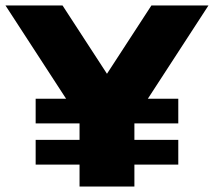

<svg xmlns="http://www.w3.org/2000/svg" viewBox="-20 -680 780 700"><path d="M0 -660H208L370 -411L532 -660H740L519 -320H630V-230H470V-170H630V-80H470V0H270V-80H110V-170H270V-230H110V-320H221Z"/></svg>

Font: Xolonium
Style: Bold
Weight: 700
Designer: Severin Meyer
Version: Version 4.2